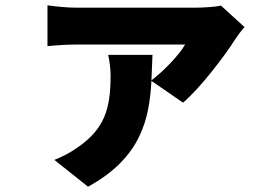

<svg xmlns="http://www.w3.org/2000/svg" viewBox="-20 -597 1040 724"><path d="M555 -390H388C393 -367 397 -339 397 -312C397 -188 375 -112 274 -42C240 -18 214 -6 185 6L312 107C513 -3 543 -149 551 -292L670 -210C731 -260 829 -388 867 -449C874 -460 891 -483 902 -495L813 -576C795 -571 742 -568 716 -568C677 -568 326 -568 270 -568C234 -568 193 -572 159 -577V-423C200 -427 234 -429 270 -429C326 -429 633 -429 678 -429C657 -392 601 -332 551 -294Z"/></svg>

Font: Noto Sans KR Black
Style: Regular
Weight: 900
Designer: Ryoko NISHIZUKA 西塚涼子 (kana, bopomofo & ideographs); Paul D. Hunt (Latin, Greek & Cyrillic); Sandoll Communications 산돌커뮤니
Foundry: Adobe
Version: Version 2.004;hotconv 1.0.118;makeotfexe 2.5.65603